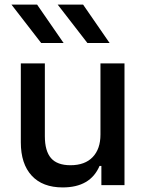

<svg xmlns="http://www.w3.org/2000/svg" viewBox="-20 -809 640 839"><path d="M524 -532V0H423V-84H415Q375 10 254 10Q166 10 118.5 -41.5Q71 -93 71 -187V-532H176V-214Q176 -149 203 -118Q230 -87 288 -87Q351 -87 385 -122.5Q419 -158 419 -221V-532ZM258 -621H160L30 -789H142ZM459 -621H362L232 -789H343Z"/></svg>

Font: Manrope Medium
Style: Medium
Weight: 500
Designer: Mikhail Sharanda
Foundry: Mikhail Sharanda
Version: Version 4.000;hotconv 1.0.109;makeotfexe 2.5.65596